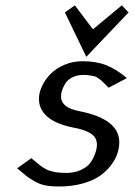

<svg xmlns="http://www.w3.org/2000/svg" viewBox="-20 -675 492 705"><path d="M43 0ZM296.9 -466.3 218.3 -629.4 254.9 -655.3 321.3 -567.4 427.2 -655.3 452.1 -629.4ZM123 -312Q123 -335.4 134.8 -359.9Q146.5 -384.3 166.5 -404.3Q186.5 -424.3 217.3 -437.3Q248 -450.2 283.2 -450.2Q333.5 -450.2 370.8 -435.3Q408.2 -420.4 445.8 -388.2L378.9 -353Q375.5 -356.4 364.7 -367.2Q354 -377.9 351.6 -379.9Q349.1 -381.8 340.6 -387.9Q332 -394 325.9 -395.3Q319.8 -396.5 309.6 -398.2Q299.3 -399.9 286.1 -399.9Q263.2 -399.9 245.8 -391.1Q228.5 -382.3 220.2 -368.9Q211.9 -355.5 208 -343.5Q204.1 -331.5 204.1 -320.8Q204.1 -279.8 270 -267.1Q418 -238.3 418 -152.8Q418 -132.3 410.9 -110.8Q403.8 -89.4 387 -67.4Q370.1 -45.4 345.7 -28.6Q321.3 -11.7 282.7 -1Q244.1 9.8 196.8 9.8Q168.5 9.8 148.2 6.1Q127.9 2.4 108.6 -8.3Q89.4 -19 78.1 -27.8Q66.9 -36.6 43 -57.1L95.2 -94.2Q98.1 -91.8 106.9 -84.5Q115.7 -77.1 118.2 -75Q120.6 -72.8 127.9 -67.1Q135.3 -61.5 138.4 -59.8Q141.6 -58.1 148.7 -54Q155.8 -49.8 160.4 -48.8Q165 -47.9 172.6 -45.4Q180.2 -43 187.3 -42.2Q194.3 -41.5 203.6 -40.8Q212.9 -40 223.1 -40Q252.9 -40 275.4 -50.3Q297.9 -60.5 308.8 -73.7Q319.8 -86.9 326.4 -103.5Q333 -120.1 334.5 -129.2Q335.9 -138.2 335.9 -144Q335.9 -170.9 312.5 -185.3Q289.1 -199.7 247.1 -207Q186 -219.2 154.5 -246.1Q123 -272.9 123 -312Z"/></svg>

Font: Pfennig
Style: Italic
Weight: 500
Italic angle: -13°
Version: Version 20120410 ; ttfautohint (v0.8)